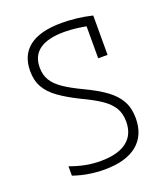

<svg xmlns="http://www.w3.org/2000/svg" viewBox="-137 -837 825 944"><g transform="rotate(-20 275.0 -365.0)"><path d="M248 10Q208 10 167 3.5Q126 -3 86 -17V-66Q127 -51 165 -43.5Q203 -36 245 -36Q334 -36 381 -71.5Q428 -107 428 -176Q428 -218 410 -248Q392 -278 354.5 -303.5Q317 -329 257 -357Q194 -388 152 -418Q110 -448 89.5 -484Q69 -520 69 -570Q69 -654 126 -697Q183 -740 295 -740Q331 -740 372 -735.5Q413 -731 454 -721V-515H405V-703L426 -678Q389 -686 356 -690Q323 -694 292 -694Q206 -694 162.5 -663Q119 -632 119 -570Q119 -532 136 -503.5Q153 -475 189.5 -450Q226 -425 283 -398Q351 -366 393.5 -335Q436 -304 457 -266Q478 -228 478 -176Q478 -86 419 -38Q360 10 248 10Z"/></g></svg>

Font: M PLUS Code Latin SemiExpanded Light
Style: Regular
Weight: 300
Width: 6
Designer: Coji Morishita
Foundry: UNDERFOREST DESIGN
Version: Version 1.002; ttfautohint (v1.8.3)